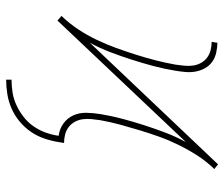

<svg xmlns="http://www.w3.org/2000/svg" viewBox="-74 -500 747 640"><g transform="rotate(90 300.0 -179.5)"><path d="M245 174V156Q267 156 288.5 152.5Q310 149 330.5 139.5Q351 130 369.5 115.5Q388 101 401 82Q414 63 421.5 42Q429 21 432 0V-1Q409 -4 391 -17Q373 -30 364 -50Q355 -70 355.5 -94Q356 -118 360 -141Q366 -178 375.5 -213.5Q385 -249 396.5 -285Q408 -321 421.5 -356.5Q435 -392 453 -425L48 3L47 2Q47 2 47 2Q47 2 47 2L40 -4L33 -10V-11Q58 -37 77.5 -66.5Q97 -96 112.5 -128.5Q128 -161 139.5 -193Q151 -225 161.5 -258Q172 -291 180.5 -324Q189 -357 195 -391Q197 -405 198.5 -420Q200 -435 198 -449Q196 -463 189.5 -475Q183 -487 172 -495.5Q161 -504 147 -507.5Q133 -511 119 -511L122 -530Q139 -530 156 -526Q173 -522 186 -512.5Q199 -503 207 -488.5Q215 -474 218 -457.5Q221 -441 219.5 -423.5Q218 -406 215 -389Q209 -352 199.5 -316.5Q190 -281 178.5 -245Q167 -209 153.5 -173.5Q140 -138 122 -105L528 -533V-532Q528 -532 528 -532Q528 -532 528 -532L535 -526L543 -520L542 -519Q517 -493 498 -463.5Q479 -434 463 -401.5Q447 -369 435.5 -337Q424 -305 414 -272Q404 -239 395 -206Q386 -173 380 -139Q378 -125 376.5 -110Q375 -95 377 -81Q379 -67 385.5 -55Q392 -43 403 -34.5Q414 -26 428 -22.5Q442 -19 456 -19L453 0Q449 24 441 47.5Q433 71 418.5 92Q404 113 384 129.5Q364 146 341 156Q318 166 293.5 170Q269 174 245 174Z"/></g></svg>

Font: Iosevka Curly ThExObl
Style: Regular
Weight: 100
Width: 7
Italic angle: -9°
Monospace: yes
Designer: Belleve Invis
Foundry: Belleve Invis
Version: Version 11.1.0; ttfautohint (v1.8.3)